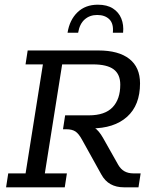

<svg xmlns="http://www.w3.org/2000/svg" viewBox="-20 -798 664 818"><path d="M5.9 0 15.1 -59.3H89L162.8 -523.7H88.8L97.9 -583H399.1Q485.2 -583 530.9 -547.2Q576.6 -511.5 576.6 -442.8Q576.6 -349.9 521.4 -300.4Q466.2 -250.9 368 -250.9H308.9L331.6 -267.9Q361.5 -267.9 381.5 -254.7Q401.5 -241.6 419.4 -209.7L483.8 -95.6Q494.4 -77.2 510.4 -68.2Q526.4 -59.3 548.6 -59.3H579.2L570 0H507.5Q475.2 0 451.1 -13.4Q426.9 -26.7 411.3 -55.4L329.5 -202.8Q315.3 -228.9 301 -238.1Q286.6 -247.3 263.1 -247.3H248.4L257.5 -306.6H358.7Q426.9 -306.6 459.7 -341Q492.4 -375.4 492.4 -437.3Q492.4 -481.5 464.2 -502.6Q436 -523.7 375.4 -523.7H244.8L171 -59.3H265L255.9 0ZM267.8 -658.5Q276.4 -713 310 -745.5Q343.5 -778 396.9 -778Q436.1 -778 461.1 -761.9Q486.1 -745.9 496.9 -718.9Q507.8 -691.9 504.4 -658.5H460.8Q464.6 -697.3 445.9 -715.7Q427.2 -734.2 394.1 -734.2Q362.3 -734.2 340.7 -715.1Q319.1 -696 312.9 -658.5Z"/></svg>

Font: Rokkitt SemiBold
Style: Italic
Weight: 600
Italic angle: -9°
Designer: Vernon Adams
Foundry: Vernon Adams
Version: Version 3.103